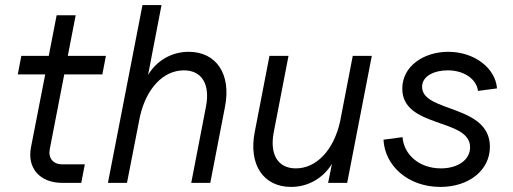

<svg xmlns="http://www.w3.org/2000/svg" viewBox="-20 -720 2018 756"><path d="M225 0H300L314 -73H224C189 -73 169 -98 176 -133L233 -427H383L397 -500H247L278 -660H203L172 -500H64L50 -427H158L102 -140C86 -58 137 0 225 0Z M791 -300 733 0H808L866 -300C891 -428 832 -516 723 -516C655 -516 597 -481 563 -425L616 -700H541L405 0H480L531 -261C556 -372 623 -443 704 -443C775 -443 808 -388 791 -300Z M1126 16C1194 16 1253 -19 1287 -75L1272 0H1347L1444 -500H1369L1319 -241C1294 -129 1226 -57 1145 -57C1074 -57 1041 -112 1058 -200L1116 -500H1041L983 -200C958 -72 1017 16 1126 16Z M1714 16C1827 16 1909 -50 1909 -142C1909 -310 1642 -276 1642 -378C1642 -422 1692 -443 1743 -443C1809 -443 1857 -407 1862 -362L1937 -372C1931 -451 1849 -516 1745 -516C1649 -516 1564 -460 1564 -371C1564 -214 1831 -256 1831 -140C1831 -90 1782 -57 1716 -57C1630 -57 1570 -112 1565 -180L1490 -170C1495 -67 1587 16 1714 16Z"/></svg>

Font: Uncut Sans
Style: Italic
Weight: 400
Italic angle: -11°
Designer: Kasper Nordkvist
Foundry: UNCUT.wtf
Version: Version 1.304;Glyphs 3.2 (3246)